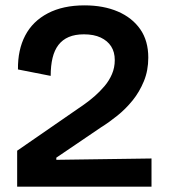

<svg xmlns="http://www.w3.org/2000/svg" viewBox="-20 -696 632 716"><path d="M44 0V-134L293 -306Q313 -320 332.5 -337Q352 -354 369.5 -374.5Q387 -395 397.5 -419.5Q408 -444 408 -472Q408 -502 394.5 -523Q381 -544 355.5 -556Q330 -568 293 -568Q260 -568 236.5 -558Q213 -548 198 -528.5Q183 -509 176 -480Q169 -451 169 -413L47 -437Q46 -510 74 -563.5Q102 -617 158.5 -646.5Q215 -676 295 -676Q366 -676 419.5 -653Q473 -630 503 -587Q533 -544 533 -481Q533 -433 516.5 -393Q500 -353 474.5 -321.5Q449 -290 418 -265Q387 -240 358 -222L190 -108V-100L545 -105V0Z"/></svg>

Font: Bricolage Grotesque 16pt SemiBold
Style: Regular
Weight: 600
Version: Version 1.001;gftools[0.9.33.dev8+g029e19f]